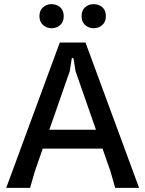

<svg xmlns="http://www.w3.org/2000/svg" viewBox="-20 -905 700 925"><path d="M10 0 268 -700H392L650 0H535L512 -80L344 -562L334 -625H326L316 -562L148 -80L125 0ZM135 -189V-280H524V-189ZM431 -769Q407 -769 390 -784.5Q373 -800 373 -827Q373 -855 390 -870Q407 -885 431 -885Q456 -885 473 -870Q490 -855 490 -827Q490 -800 473 -784.5Q456 -769 431 -769ZM228 -769Q205 -769 187.5 -784.5Q170 -800 170 -827Q170 -855 187.5 -870Q205 -885 228 -885Q253 -885 270 -870Q287 -855 287 -827Q287 -800 270 -784.5Q253 -769 228 -769Z"/></svg>

Font: AR One Sans Medium
Style: Regular
Weight: 500
Designer: Niteesh Yadav
Foundry: Niteesh Yadav
Version: Version 1.001;gftools[0.9.33]